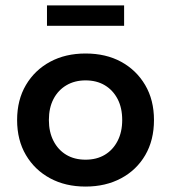

<svg xmlns="http://www.w3.org/2000/svg" viewBox="-20 -677 630 707"><path d="M295 10Q221 10 164.5 -20.5Q108 -51 75.5 -106Q43 -161 43 -235Q43 -309 75.5 -364Q108 -419 164.5 -449.5Q221 -480 295 -480Q370 -480 426 -449.5Q482 -419 514.5 -364Q547 -309 547 -235Q547 -161 515 -106Q483 -51 426 -20.5Q369 10 295 10ZM295 -89Q336 -89 366 -107Q396 -125 413 -158Q430 -191 430 -235Q430 -280 413 -312.5Q396 -345 366 -363Q336 -381 295 -381Q255 -381 224.5 -363Q194 -345 177 -312.5Q160 -280 160 -235Q160 -191 177 -158Q194 -125 224 -107Q254 -89 295 -89ZM153 -582V-657H437V-582Z"/></svg>

Font: Gantari SemiBold
Style: Regular
Weight: 600
Designer: Anugrah Pasau
Foundry: Lafontype
Version: Version 1.000; ttfautohint (v1.8.3)